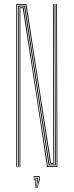

<svg xmlns="http://www.w3.org/2000/svg" viewBox="-20 -820 362 943"><path d="M60 0V-800H110L159.8 -473.8L230.5 -20H242L241 -477L240 -800H244L245 -477L246 -16H226.5L106 -796H64V0ZM68 0V-342.2V-792H103L223 -12H250L249 -477L248 -800H252L252.8 -477L254 -8H219L99 -788H72V-342.2V0ZM76 0V-342.2V-784H96L215 -4H258L256 -800H260L262 0H211L159.5 -343.8L92 -780H80V-342.2V0ZM160.8 103 171 65V49H145V45H175V65L163.2 103ZM151.2 103 155 65H145V61H159V65L153.5 103ZM156 103 163 65V57H145V53H167V65L158.2 103Z"/></svg>

Font: Big Shoulders Inline Thin
Style: Regular
Weight: 100
Designer: Patric King
Foundry: XO Type Co
Version: Version 2.002